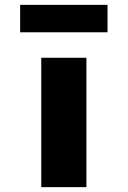

<svg xmlns="http://www.w3.org/2000/svg" viewBox="-20 -771 526 791"><path d="M150 0V-533H336V0ZM63 -638V-751H423V-638Z"/></svg>

Font: Lexend Mega ExtraBold
Style: Regular
Weight: 800
Designer: Bonnie Shaver-Troup, Thomas Jockin
Foundry: Lexend
Version: Version 1.007